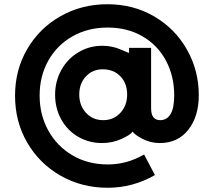

<svg xmlns="http://www.w3.org/2000/svg" viewBox="-20 -802 978 906"><path d="M51 -350Q51 -472 108.5 -570.5Q166 -669 265.5 -725.5Q365 -782 487 -782Q610 -782 708.5 -724Q807 -666 862.5 -567.5Q918 -469 918 -353Q918 -252 868.5 -189.5Q819 -127 734 -127Q690 -127 652 -147Q614 -167 606 -181Q596 -166 553.5 -146.5Q511 -127 461 -127Q400 -127 349 -156.5Q298 -186 269 -238.5Q240 -291 240 -355Q240 -418 269 -471Q298 -524 349.5 -555Q401 -586 463 -586Q510 -586 550.5 -568Q591 -550 589 -553V-576H693V-292Q693 -262 704 -248.5Q715 -235 736 -235Q767 -235 784.5 -263Q802 -291 802 -353Q802 -443 763 -516Q724 -589 652.5 -630.5Q581 -672 488 -672Q395 -672 322 -630.5Q249 -589 208 -516Q167 -443 167 -351Q167 -260 208 -186Q249 -112 322 -69Q395 -26 489 -26Q579 -26 660 -73L711 24Q607 84 488 84Q366 84 266 27Q166 -30 108.5 -129Q51 -228 51 -350ZM467 -235Q516 -235 548 -269.5Q580 -304 580 -356Q580 -409 548 -442Q516 -475 465 -475Q417 -475 385.5 -441.5Q354 -408 354 -356Q354 -304 386 -269.5Q418 -235 467 -235Z"/></svg>

Font: BLUETTI 2.0 Medium
Style: Italic
Weight: 500
Designer: Stijn de Vries
Foundry: tokotype
Version: Version 2.005;October 31, 2023;FontCreator 14.0.0.2814 64-bi